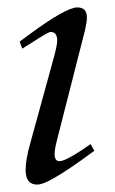

<svg xmlns="http://www.w3.org/2000/svg" viewBox="-20 -483 310 517"><path d="M224 -95 234 -77Q165 -26 128 -5Q96 14 80 14Q49 14 49 -25Q49 -54 62 -99L126 -332Q134 -362 134 -374Q134 -397 116 -397Q110 -397 67 -369L40 -352L33 -371L60 -391Q158 -463 188 -463Q214 -463 214 -436Q214 -425 209 -402L134 -108Q127 -81 127 -69Q127 -49 140 -49Q155 -49 199 -78Z"/></svg>

Font: GFS Didot
Style: Italic
Weight: 400
Italic angle: -12°
Designer: Takis Katsoulidis and George D. Matthiopoulos
Foundry: George Matthiopoulos and Takis Katsoulidis
Version: Version 1.0